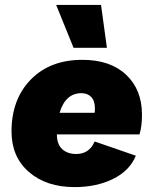

<svg xmlns="http://www.w3.org/2000/svg" viewBox="-20 -754 625 783"><path d="M416 -559H280L209 -734H392ZM559 -287Q559 -238 549 -206H212Q212 -166 233.5 -146Q255 -126 291 -126Q344 -126 366 -177L534 -119Q509 -58 441.5 -24.5Q374 9 284 9Q169 9 98 -52.5Q27 -114 27 -218Q27 -349 105.5 -429.5Q184 -510 316 -510Q430 -510 494.5 -449Q559 -388 559 -287ZM312 -374Q247 -374 223 -294H366Q367 -300 367 -312Q367 -343 352 -358.5Q337 -374 312 -374Z"/></svg>

Font: Elaine Sans ExtraBold
Style: Italic
Weight: 800
Italic angle: -13°
Designer: Wei Huang
Foundry: Wei Huang
Version: Version 2.001;December 24, 2019;FontCreator 12.0.0.2547 64-b